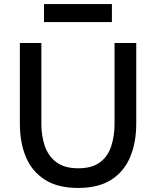

<svg xmlns="http://www.w3.org/2000/svg" viewBox="-20 -919 770 947"><path d="M365 8Q265 8 201.5 -32.5Q138 -73 108 -144Q78 -215 78 -309V-707H184V-308Q184 -249 201 -199Q218 -149 258 -119Q298 -89 366 -89Q435 -89 474 -119Q513 -149 529 -199Q545 -249 545 -308V-707H652V-309Q652 -216 622 -144.5Q592 -73 529 -32.5Q466 8 365 8ZM197 -810V-899H532V-810Z"/></svg>

Font: Onest Medium
Style: Regular
Weight: 500
Designer: Dmitri Voloshin, Andrey Kudryavtsev
Foundry: Dmitri Voloshin, Andrey Kudryavtsev
Version: Version 1.000;gftools[0.9.33]